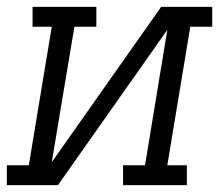

<svg xmlns="http://www.w3.org/2000/svg" viewBox="-33 -540 653 560"><path d="M-13 0V-58H51L118 -462H62V-520H248V-462H184L118 -67L437 -520H586V-462H522L455 -58H512V0H326V-58H390L455 -453L136 0Z"/></svg>

Font: Iosevka Etoile Light Oblique
Style: Regular
Weight: 300
Italic angle: -9°
Designer: Belleve Invis
Foundry: Belleve Invis
Version: Version 15.5.2; ttfautohint (v1.8.4)